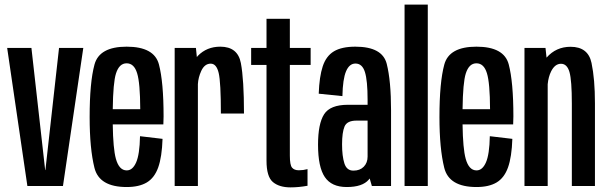

<svg xmlns="http://www.w3.org/2000/svg" viewBox="-20 -805 2622 831"><path d="M98.5 0 11 -597.5H116L175.5 -69H176.5L235.5 -597.5H340.5L252.5 0Z M528.5 4.5Q409.5 4.5 388.8 -78.5Q368 -161.5 368 -298.5Q368 -448.5 389 -525.8Q410 -603 528 -603Q647.5 -603 667.8 -526.5Q688 -450 688 -301Q688 -282.5 687 -266.5H468Q469.5 -161.5 481.5 -118Q495.5 -67.5 528.5 -67.5Q554 -67.5 569.2 -102Q584.5 -136.5 586 -215.5L683.5 -204Q681 -126 664.8 -80.5Q648.5 -35 615.2 -15.2Q582 4.5 528.5 4.5ZM468 -332.5H587Q586.5 -446.5 573.5 -488Q560.5 -531 528 -531Q496 -531 482 -487Q469.5 -448 468 -332.5Z M936 -313.5Q936 -448.5 926.5 -489Q917 -529.5 892 -529.5Q865.5 -529.5 851 -498Q838 -469.5 836.5 -441V0H736V-597.5H828L832 -558Q834 -561 836.5 -563.5Q875 -603 933.5 -603Q1009 -603 1022.5 -532Q1036 -461 1036 -313.5Z M1237.5 6Q1188.5 6 1161 -17.2Q1133.5 -40.5 1133.5 -109.5V-524H1067V-597.5H1133.5V-723.5H1234.5V-597.5H1324.5V-524H1234.5V-131.5Q1234.5 -91 1244 -79.5Q1253.5 -68 1273.5 -68Q1292.5 -68 1311 -73V-1Q1272.5 6 1237.5 6Z M1589.5 0 1580 -32.5Q1578 -30 1576 -27.5Q1549 4.5 1480.5 4.5Q1415 4.5 1385.8 -38.8Q1356.5 -82 1356.5 -178.5Q1356.5 -269.5 1382.8 -310.5Q1409 -351.5 1486 -351.5H1571V-373.5Q1571 -456 1559.5 -493Q1548 -530 1518.5 -530Q1492 -530 1477.8 -496.5Q1463.5 -463 1462 -389L1359.5 -399.5Q1362 -473 1376.8 -517.8Q1391.5 -562.5 1425.2 -582.8Q1459 -603 1518 -603Q1635 -603 1653.8 -528.8Q1672.5 -454.5 1672.5 -328.5V0ZM1571 -127V-283H1523Q1482 -283 1471.2 -257.5Q1460.5 -232 1460.5 -180Q1460.5 -129.5 1470.5 -98Q1480.5 -66.5 1509.5 -66.5Q1538 -66.5 1554.5 -83.5Q1571 -100.5 1571 -127Z M1731 0V-785H1831.5V0Z M2042.5 4.5Q1923.5 4.5 1902.8 -78.5Q1882 -161.5 1882 -298.5Q1882 -448.5 1903 -525.8Q1924 -603 2042 -603Q2161.5 -603 2181.8 -526.5Q2202 -450 2202 -301Q2202 -282.5 2201 -266.5H1982Q1983.5 -161.5 1995.5 -118Q2009.5 -67.5 2042.5 -67.5Q2068 -67.5 2083.2 -102Q2098.5 -136.5 2100 -215.5L2197.5 -204Q2195 -126 2178.8 -80.5Q2162.5 -35 2129.2 -15.2Q2096 4.5 2042.5 4.5ZM1982 -332.5H2101Q2100.5 -446.5 2087.5 -488Q2074.5 -531 2042 -531Q2010 -531 1996 -487Q1983.5 -448 1982 -332.5Z M2250 0V-597.5H2341L2345.5 -555.5Q2386.5 -602.5 2449.5 -602.5Q2525.5 -602.5 2540.2 -532.5Q2555 -462.5 2555 -358V0H2455V-357Q2455 -457 2444.8 -493Q2434.5 -529 2408 -529Q2382 -529 2365.5 -496.5Q2353.5 -472.5 2350.5 -440.5V0Z"/></svg>

Font: Anybody Condensed Medium
Style: Regular
Weight: 500
Width: 3
Designer: Tyler Finck
Foundry: Etcetera Type Company
Version: Version 1.010; ttfautohint (v1.8.3) -l 8 -r 50 -G 200 -x 14 